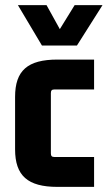

<svg xmlns="http://www.w3.org/2000/svg" viewBox="-20 -721 421 751"><path d="M348 10V-107H192C183 -107 179 -111 179 -121V-357C179 -367 183 -371 192 -371H348V-488H205C88 -488 39 -445 39 -342V-137C39 -34 88 10 205 10ZM144 -543H281L381 -701H272L214 -607L162 -701H50Z"/></svg>

Font: Gemini
Style: Regular
Weight: 700
Designer: Pushpananda Ekanayake, Sol Matas, Kosala Senevirathne
Foundry: Mooniak
Version: Version 1.000;PS 1.0;hotconv 1.0.86;makeotf.lib2.5.63406